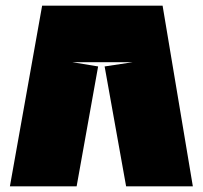

<svg xmlns="http://www.w3.org/2000/svg" viewBox="-20 -659 718 679"><path d="M236 -439 327 -424 251 0H15L129 -639H555L662 0H426L350 -424L449 -439H236Z"/></svg>

Font: Banana Brick
Style: Regular
Weight: 400
Designer: artmaker
Foundry: artmaker
Version: Version 4.000 2011 initial release